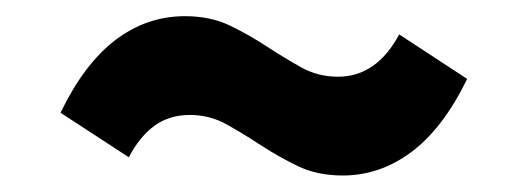

<svg xmlns="http://www.w3.org/2000/svg" viewBox="-20 -493 646 235"><path d="M54.1 -355Q82.7 -414.5 121.1 -443.9Q159.5 -473.2 206.4 -473.2Q237.7 -473.2 261.6 -461.6Q285.5 -450 306.6 -436.1Q327.7 -422.3 348.4 -410.7Q369.1 -399.1 393.6 -399.1Q440.9 -399.1 468.6 -450.9L551.8 -396.4Q522.3 -335.9 483.6 -307Q445 -278.2 399.5 -278.2Q368.2 -278.2 344.3 -289.8Q320.5 -301.4 299.3 -315.2Q278.2 -329.1 257.5 -340.7Q236.8 -352.3 212.3 -352.3Q187.3 -352.3 169.1 -339.1Q150.9 -325.9 137.7 -300.5Z"/></svg>

Font: Spartan ExtBd
Style: Regular
Weight: 800
Designer: Matt Bailey, Mirko Velimirovic
Foundry: Matt Bailey
Version: Version 1.005